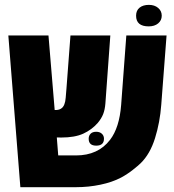

<svg xmlns="http://www.w3.org/2000/svg" viewBox="-20 -777 721 797"><path d="M64.5 0 14.6 -629.9H181.2L207 -320.3Q237.8 -318.8 247.1 -343.8Q251.5 -355 252.7 -371.3Q253.9 -387.7 255.9 -409.7L272.5 -629.9H438L417.5 -347.7Q415.5 -321.8 408.2 -303.2Q400.9 -284.7 385.7 -266.6Q360.8 -238.3 325.7 -222.2Q290.5 -206.1 234.4 -206.1Q229.5 -206.1 225.1 -206.3Q220.7 -206.5 215.8 -206.5L221.7 -131.8H295.4Q387.2 -131.8 437 -196.8Q475.6 -247.1 482.9 -341.3L504.4 -629.9H671.4L649.4 -342.3Q644 -269 623.5 -203.4Q603 -137.7 564 -99.6Q554.7 -90.3 531.5 -72Q508.3 -53.7 482.9 -40Q445.8 -20.5 396.7 -10.3Q347.7 0 295.4 0ZM379.4 -172.4Q348.1 -172.4 348.1 -201.2Q348.1 -213.9 356.4 -222.2Q364.3 -230 379.4 -230Q394 -230 402.8 -221.9Q411.6 -213.9 411.6 -201.2Q411.6 -172.4 379.4 -172.4ZM597.2 -667.5Q544.9 -667.5 544.9 -711.9Q544.9 -733.4 559.3 -745.1Q573.7 -756.8 598.1 -756.8Q621.6 -756.8 636.5 -744.1Q651.4 -731.4 651.4 -711.9Q651.4 -692.4 636.5 -679.9Q621.6 -667.5 597.2 -667.5Z"/></svg>

Font: Open Sans Condensed ExtraBold
Style: Regular
Weight: 800
Width: 3
Designer: Monotype Design Team
Foundry: Monotype Imaging Inc.
Version: Version 3.000; ttfautohint (v1.8.4)